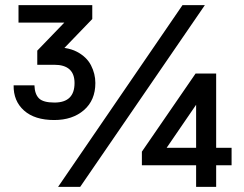

<svg xmlns="http://www.w3.org/2000/svg" viewBox="-20 -727 949 747"><path d="M191 -260Q115 -260 73.5 -297Q32 -334 33 -395H114Q115 -361 131.5 -344.5Q148 -328 192 -328Q270 -328 270 -404Q270 -475 191 -475H125V-530L290 -701L296 -639H52V-707H339V-653L179 -487L173 -543Q240 -546 278.5 -526Q317 -506 334 -473Q351 -440 351 -404Q351 -337 306.5 -298.5Q262 -260 191 -260ZM292 0H206L690 -707H777ZM779 -372 601 -112 578 -152H881V-84H532V-137L741 -441H821V0H743V-381Z"/></svg>

Font: 42dot Sans
Style: Bold
Weight: 700
Designer: 42dot
Version: Version 1.000